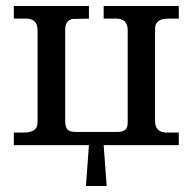

<svg xmlns="http://www.w3.org/2000/svg" viewBox="-20 -483 641 639"><path d="M575 0H325L335 136H266L276 0H26V-42H61Q98 -42 104 -66Q105 -72 105 -81V-382Q105 -418 72 -421H36H26V-463H276V-421L222 -420Q197 -415 197 -385V-81Q197 -50 215 -46Q221 -44 230 -44H371Q400 -44 404 -64Q405 -71 405 -81V-382Q405 -418 372 -421Q373 -421 335 -421H325V-463H575V-421H540Q503 -421 497 -397L496 -382V-81Q496 -45 529 -42Q530 -42 565 -42H575Z"/></svg>

Font: cwTeXKai
Style: Medium
Weight: 500
Version: Version 1.17